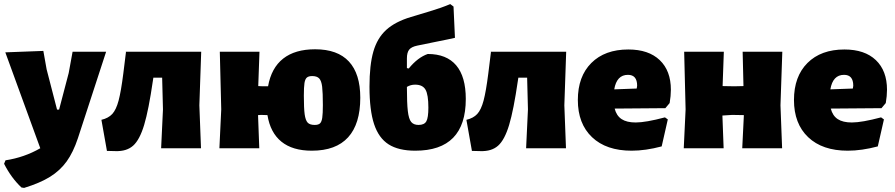

<svg xmlns="http://www.w3.org/2000/svg" viewBox="-31 -725 4377 939"><path d="M197 -386 248 -189H258L305 -368L324 -472H488L350 -49Q327 20 295 64.5Q263 109 214 139.5Q165 170 87 194L74 192Q24 145 -11 76L-4 59Q88 45 166 0L-5 -469L181 -476Z M944 -210 952 0H757L766 -190L762 -345H719L717 -332Q696 -187 674 -114Q652 -41 620 -12.5Q588 16 533 14L492 13L465 -139Q499 -147 518 -167.5Q537 -188 549 -233Q561 -278 572 -365L585 -470L584 -472H953Z M1731 -247Q1731 -119 1671.5 -53.5Q1612 12 1494 12Q1400 12 1345.5 -32Q1291 -76 1277 -162L1246 -163L1231 -162L1237 0H1042L1051 -190L1044 -472H1238L1232 -304L1254 -303H1280Q1296 -393 1354 -438.5Q1412 -484 1510 -484Q1620 -484 1675.5 -424Q1731 -364 1731 -247ZM1548 -211Q1548 -272 1544.5 -301Q1541 -330 1530 -341.5Q1519 -353 1496 -353Q1478 -353 1469.5 -345.5Q1461 -338 1458 -318.5Q1455 -299 1455 -257Q1455 -195 1459 -166Q1463 -137 1473.5 -125.5Q1484 -114 1508 -114Q1526 -114 1534 -121.5Q1542 -129 1545 -149Q1548 -169 1548 -211Z M2247 -241Q2247 12 2000 12Q1918 12 1869.5 -19Q1821 -50 1798.5 -118Q1776 -186 1776 -301Q1776 -407 1795 -473Q1814 -539 1858 -579Q1902 -619 1979 -642L2072 -670Q2126 -686 2171 -705L2187 -693L2194 -540Q2169 -534 2098 -520L2010 -502Q1981 -496 1970 -482Q1959 -468 1959 -439V-392L1968 -390Q2012 -444 2061 -461Q2153 -461 2200 -405.5Q2247 -350 2247 -241ZM2064 -199Q2064 -262 2050 -286.5Q2036 -311 1999 -311Q1977 -311 1959 -300Q1959 -221 1963.5 -182Q1968 -143 1980 -128.5Q1992 -114 2016 -114Q2044 -114 2054 -131.5Q2064 -149 2064 -199Z M2729 -210 2737 0H2542L2551 -190L2547 -345H2504L2502 -332Q2481 -187 2459 -114Q2437 -41 2405 -12.5Q2373 16 2318 14L2277 13L2250 -139Q2284 -147 2303 -167.5Q2322 -188 2334 -233Q2346 -278 2357 -365L2370 -470L2369 -472H2738Z M3223 -196 2975 -194Q2984 -159 3009 -142.5Q3034 -126 3078 -126Q3127 -126 3221 -151L3235 -141L3205 -9Q3126 12 3058 12Q2934 12 2864.5 -54Q2795 -120 2795 -236Q2795 -351 2861 -417Q2927 -483 3042 -483Q3141 -483 3195.5 -431Q3250 -379 3250 -286Q3250 -256 3244 -221ZM3085 -306Q3085 -359 3040 -359Q2985 -359 2973 -288L3083 -292Z M3786 -210 3794 0H3599L3607 -162L3550 -163L3502 -160L3508 0H3313L3322 -190L3315 -472H3509L3503 -304L3560 -303L3605 -304L3601 -472H3795Z M4280 -196 4032 -194Q4041 -159 4066 -142.5Q4091 -126 4135 -126Q4184 -126 4278 -151L4292 -141L4262 -9Q4183 12 4115 12Q3991 12 3921.5 -54Q3852 -120 3852 -236Q3852 -351 3918 -417Q3984 -483 4099 -483Q4198 -483 4252.5 -431Q4307 -379 4307 -286Q4307 -256 4301 -221ZM4142 -306Q4142 -359 4097 -359Q4042 -359 4030 -288L4140 -292Z"/></svg>

Font: Luna Sans Black
Style: Regular
Weight: 900
Designer: Juan Pablo del Peral
Foundry: Huerta Tipografica
Version: Version 2.001; ttfautohint (v1.5)